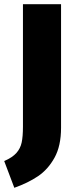

<svg xmlns="http://www.w3.org/2000/svg" viewBox="-38 -715 352 912"><path d="M252 -108Q252 -22 221 34Q190 90 142.5 122Q95 154 30 177L-18 50Q21 33 40 11.5Q59 -10 65 -38.5Q71 -67 71 -114V-695H252Z"/></svg>

Font: Fira Sans Condensed ExtraBold
Style: Regular
Weight: 800
Width: 3
Designer: Carrois Corporate & Edenspiekermann AG
Foundry: Carrois Corporate GbR & Edenspiekermann AG
Version: Version 4.203